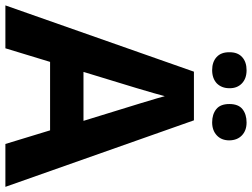

<svg xmlns="http://www.w3.org/2000/svg" viewBox="-134 -824 957 730"><g transform="rotate(90 345.0 -458.5)"><path d="M439 -296.9Q351.1 -580.1 345.2 -606Q329.1 -543.5 252.9 -296.9ZM526.9 0 475.1 -169.9H214.8L163.1 0H0L252 -716.8H437L689.9 0ZM445.3 -917Q475.6 -917 494.1 -899.4Q512.7 -881.8 513.2 -851.6Q513.2 -821.3 494.1 -803.7Q475.1 -786.1 444.8 -786.1Q414.1 -786.1 394.5 -801.8Q375 -817.4 375 -851.6Q375 -885.7 394.5 -901.4Q414.1 -917 445.3 -917ZM178.2 -851.6Q177.7 -882.8 196.3 -899.9Q214.8 -917 246.6 -917Q278.3 -917 296.9 -898.9Q315.4 -880.9 314.9 -851.6Q314.9 -822.3 296.4 -803.7Q277.3 -786.1 246.1 -786.1Q214.8 -786.1 196.3 -803.2Q177.7 -820.3 178.2 -851.6Z"/></g></svg>

Font: OpenSans-Bold
Style: Bold
Weight: 700
Foundry: Ascender Corporation
Version: Version 1.10